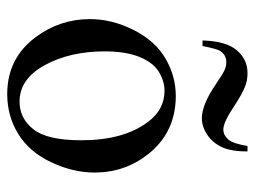

<svg xmlns="http://www.w3.org/2000/svg" viewBox="-108 -594 716 540"><g transform="rotate(90 250.0 -324.0)"><path d="M250 -460.4Q351.6 -460.4 413.1 -383.3Q465.3 -317.4 465.3 -231.9Q465.3 -171.9 436.5 -110.4Q407.7 -48.8 357.2 -17.6Q306.6 13.7 244.6 13.7Q143.6 13.7 84 -66.9Q33.7 -134.8 33.7 -219.2Q33.7 -280.8 64.2 -341.6Q94.7 -402.3 144.5 -431.4Q194.3 -460.4 250 -460.4ZM234.9 -428.7Q209 -428.7 182.9 -413.3Q156.7 -397.9 140.6 -359.4Q124.5 -320.8 124.5 -260.3Q124.5 -162.6 163.3 -91.8Q202.1 -21 265.6 -21Q313 -21 343.8 -60.1Q374.5 -99.1 374.5 -194.3Q374.5 -313.5 323.2 -381.8Q288.6 -428.7 234.9 -428.7ZM109.4 -535.6H93.8Q95.7 -602.5 121.6 -632.3Q147.5 -662.1 185.5 -662.1Q205.6 -662.1 222.2 -655.8Q244.1 -647.5 284.4 -620.8Q324.7 -594.2 344.2 -594.2Q359.9 -594.2 371.8 -607.4Q383.8 -620.6 390.6 -662.1H405.8Q406.2 -616.7 393.8 -590.1Q381.3 -563.5 358.6 -548.6Q335.9 -533.7 313 -533.7Q274.4 -533.7 217.3 -572.8Q186.5 -593.8 175.8 -598.1Q165 -602.5 154.8 -602.5Q134.8 -602.5 123 -585Q117.7 -576.7 109.4 -535.6Z"/></g></svg>

Font: Jameel Khushkhat-L
Style: Regular
Weight: 400
Version: Version 3.5